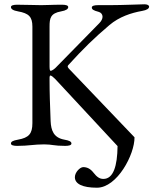

<svg xmlns="http://www.w3.org/2000/svg" viewBox="-20 -675 721 895"><path d="M653 -655C640 -655 548 -651 491 -651H437C420 -651 408 -648 408 -640C408 -631 416 -626 439 -620C451 -617 458 -608 458 -597C458 -588 453 -577 443 -567L243 -363C236 -355 223 -345 216 -345C211 -345 211 -359 211 -364V-551C211 -590 215 -613 265 -622C288 -626 298 -633 298 -642C298 -650 286 -653 269 -653C215 -653 210 -651 172 -651C128 -651 114 -653 60 -653C43 -653 31 -650 31 -642C31 -633 41 -626 64 -622C114 -613 131 -597 131 -551V-101C131 -51 114 -33 64 -24C41 -20 31 -15 31 -6C31 2 43 5 60 5C114 5 137 -2 186 -2C224 -2 230 5 284 5C301 5 313 2 313 -6C313 -15 303 -20 280 -24C230 -33 218 -67 216 -110C213 -190 211 -239 211 -302C211 -309 210 -323 215 -323C220 -323 230 -314 238 -306L528 6C527 100 508 159 462 159C445 159 432 151 415 129C401 111 385 104 368 104C353 104 329 128 329 151C329 182 364 200 432 200C526 200 608 45 607 -35L303 -353C296 -360 293 -366 298 -371C368 -448 418 -497 490 -558C536 -597 592 -615 642 -624C665 -628 675 -635 675 -644C675 -651 666 -655 653 -655Z"/></svg>

Font: EB Garamond
Style: Regular
Weight: 400
Designer: Georg Duffner and Octavio Pardo
Foundry: Georg Duffner
Version: Version 1.000;PS 001.000;hotconv 1.0.88;makeotf.lib2.5.64775